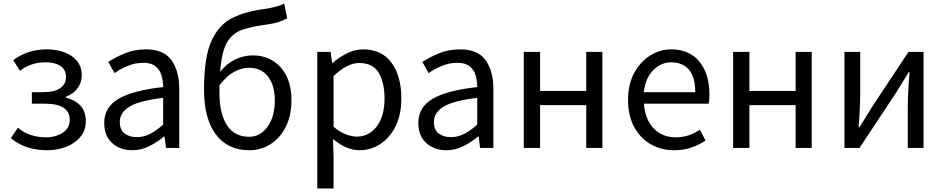

<svg xmlns="http://www.w3.org/2000/svg" viewBox="-20 -836 5331 1085"><path d="M247 13Q190 13 139.5 -2Q89 -17 41 -55L81 -114Q118 -84 158 -72Q198 -60 239 -60Q295 -60 334.5 -86Q374 -112 374 -158Q374 -250 235 -250H160V-315H223Q288 -315 320.5 -338Q353 -361 353 -401Q353 -442 321.5 -463Q290 -484 240 -484Q193 -484 158.5 -471.5Q124 -459 92 -436L55 -496Q93 -525 139.5 -541Q186 -557 245 -557Q298 -557 342.5 -541Q387 -525 414.5 -492.5Q442 -460 442 -410Q442 -370 419 -338Q396 -306 352 -289V-284Q401 -273 433 -240.5Q465 -208 465 -150Q465 -100 434.5 -63Q404 -26 354.5 -6.5Q305 13 247 13Z M727 13Q659 13 614 -27.5Q569 -68 569 -141Q569 -230 649.5 -277.5Q730 -325 902 -344Q902 -379 892.5 -410.5Q883 -442 859 -461.5Q835 -481 790 -481Q743 -481 701.5 -463.5Q660 -446 627 -423L592 -486Q629 -511 684 -534Q739 -557 805 -557Q905 -557 949 -496Q993 -435 993 -334V0H918L910 -65H907Q868 -32 822.5 -9.5Q777 13 727 13ZM753 -61Q792 -61 827.5 -79Q863 -97 902 -132V-283Q767 -267 712 -233.5Q657 -200 657 -147Q657 -101 685 -81Q713 -61 753 -61Z M1389 13Q1267 13 1200 -76Q1133 -165 1133 -329Q1133 -513 1175 -605Q1217 -697 1293 -734.5Q1369 -772 1473 -785Q1549 -796 1586 -816L1603 -733Q1560 -707 1492 -698Q1405 -687 1348.5 -667.5Q1292 -648 1262 -594.5Q1232 -541 1224 -430Q1261 -477 1309 -500Q1357 -523 1409 -523Q1505 -523 1566 -455.5Q1627 -388 1627 -269Q1627 -183 1595 -119.5Q1563 -56 1509 -21.5Q1455 13 1389 13ZM1220 -354V-312Q1220 -194 1262.5 -128.5Q1305 -63 1388 -63Q1451 -63 1492 -120Q1533 -177 1533 -269Q1533 -353 1495 -403Q1457 -453 1386 -453Q1346 -453 1304.5 -431Q1263 -409 1220 -354Z M1773 229V-543H1848L1857 -480H1859Q1896 -512 1940.5 -534.5Q1985 -557 2032 -557Q2137 -557 2192.5 -481.5Q2248 -406 2248 -280Q2248 -187 2215 -121.5Q2182 -56 2128 -21.5Q2074 13 2012 13Q1939 13 1862 -50L1865 45V229ZM1997 -64Q2065 -64 2109 -121.5Q2153 -179 2153 -279Q2153 -370 2120 -425Q2087 -480 2009 -480Q1942 -480 1865 -406V-120Q1901 -89 1935.5 -76.5Q1970 -64 1997 -64Z M2502 13Q2434 13 2389 -27.5Q2344 -68 2344 -141Q2344 -230 2424.5 -277.5Q2505 -325 2677 -344Q2677 -379 2667.5 -410.5Q2658 -442 2634 -461.5Q2610 -481 2565 -481Q2518 -481 2476.5 -463.5Q2435 -446 2402 -423L2367 -486Q2404 -511 2459 -534Q2514 -557 2580 -557Q2680 -557 2724 -496Q2768 -435 2768 -334V0H2693L2685 -65H2682Q2643 -32 2597.5 -9.5Q2552 13 2502 13ZM2528 -61Q2567 -61 2602.5 -79Q2638 -97 2677 -132V-283Q2542 -267 2487 -233.5Q2432 -200 2432 -147Q2432 -101 2460 -81Q2488 -61 2528 -61Z M2940 0V-543H3032V-322H3293V-543H3384V0H3293V-242H3032V0Z M3789 13Q3717 13 3658 -20.5Q3599 -54 3564 -118Q3529 -182 3529 -271Q3529 -360 3564 -424Q3599 -488 3654.5 -522.5Q3710 -557 3772 -557Q3876 -557 3932.5 -487.5Q3989 -418 3989 -302Q3989 -272 3985 -250H3619Q3625 -162 3673.5 -111Q3722 -60 3799 -60Q3839 -60 3872 -71.5Q3905 -83 3935 -103L3967 -42Q3932 -18 3888 -2.5Q3844 13 3789 13ZM3618 -315H3909Q3909 -480 3774 -484Q3716 -484 3672 -440Q3628 -396 3618 -315Z M4123 0V-543H4215V-322H4476V-543H4567V0H4476V-242H4215V0Z M4752 0V-543H4841V-316Q4841 -231 4832 -116H4836Q4873 -174 4908 -232L5114 -543H5199V0H5110V-227Q5110 -314 5120 -428H5115Q5078 -369 5043 -311L4837 0Z"/></svg>

Font: Gothic Nguyen
Style: Regular
Weight: 400
Designer: MORI Takayuki
Version: Version 1.220;July 21, 2023;FontCreator 14.0.0.2814 64-bit